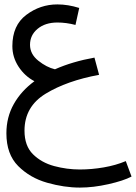

<svg xmlns="http://www.w3.org/2000/svg" viewBox="-20 -579 616 870"><path d="M576 221 550 151Q505 170 450 179.5Q395 189 342 189Q283 189 225.5 173.5Q168 158 129.5 120Q91 82 91 13Q91 -96 187 -154.5Q283 -213 429 -240L408 -318Q308 -300 229 -265Q191 -274 153.5 -304Q116 -334 116 -376Q116 -420 150.5 -448.5Q185 -477 240 -477Q280 -477 322 -466L339 -543Q288 -559 240 -559Q162 -559 99 -511.5Q36 -464 36 -370Q36 -320 64 -277Q92 -234 136 -211Q76 -167 42.5 -107.5Q9 -48 9 25Q9 120 62.5 173.5Q116 227 193.5 249Q271 271 342 271Q403 271 471.5 255.5Q540 240 576 221Z"/></svg>

Font: Noto Sans Arabic UI
Style: Regular
Weight: 400
Designer: Nadine Chahine - Monotype Design Team
Foundry: Monotype Imaging Inc.
Version: Version 1.900